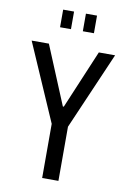

<svg xmlns="http://www.w3.org/2000/svg" viewBox="-95 -930 669 988"><g transform="rotate(10 239.5 -436.0)"><path d="M197 0V-283L21 -687H111L238 -381H243L372 -687H457L282 -283V0ZM153 -780V-872H210V-780ZM272 -780V-872H330V-780Z"/></g></svg>

Font: Archivo ExtraCondensed
Style: Regular
Weight: 400
Width: 2
Designer: Hector Gatti
Foundry: Omnibus-Type
Version: Version 2.001